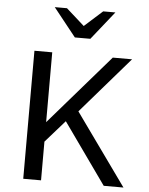

<svg xmlns="http://www.w3.org/2000/svg" viewBox="-62 -1005 816 1055"><g transform="rotate(5 346.0 -477.5)"><path d="M204.6 -213.4V0H106.4V-706.1H204.6V-320.8L538.6 -706.1H645L376 -395.5L659.2 0H550.3L312 -335.4ZM321.3 -798.3 196.8 -954.6H264.2L364.3 -865.2L463.9 -954.6H531.2L406.7 -798.3Z"/></g></svg>

Font: Monda
Style: Regular
Weight: 400
Designer: Vernon Adams
Foundry: Vernon Adams
Version: Version 2.100; ttfautohint (v1.8.3)